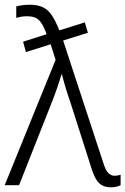

<svg xmlns="http://www.w3.org/2000/svg" viewBox="-25 -786 532 815"><path d="M-5 0 211 -532 190 -598 85 -565 73 -609 173 -641Q157 -685 140 -701Q123 -717 91 -717Q77 -717 65 -715Q53 -713 44 -710V-759Q52 -761 60.5 -762.5Q69 -764 79 -765Q89 -766 99 -766Q134 -766 156.5 -755.5Q179 -745 195 -721Q211 -697 227 -657L335 -691L348 -647L243 -614L415 -90Q424 -62 435.5 -51Q447 -40 461 -40Q469 -40 476 -41.5Q483 -43 487 -44V0Q480 4 469.5 6.5Q459 9 446 9Q425 9 410 1.5Q395 -6 384.5 -22.5Q374 -39 366 -63L274 -351Q269 -366 263.5 -382Q258 -398 253.5 -413.5Q249 -429 245 -443.5Q241 -458 238 -470H236Q228 -443 218 -414Q208 -385 197 -357L56 0Z"/></svg>

Font: Noto Sans Display Light
Style: Regular
Weight: 300
Designer: Monotype Design Team
Foundry: Monotype Imaging Inc.
Version: Version 2.003